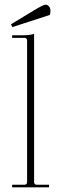

<svg xmlns="http://www.w3.org/2000/svg" viewBox="-20 -802 262 822"><path d="M33 -686 27 -698 126 -758Q166 -782 175 -782Q183 -782 189.5 -775Q196 -768 196 -755Q196 -745 193 -738ZM32 0V-11H84Q96 -11 96 -23V-628Q96 -640 84 -640H32V-651H77Q108 -651 126 -657V-23Q126 -11 138 -11H190V0Z"/></svg>

Font: Arapey Thin-Display
Style: Regular
Weight: 100
Designer: Eduardo Rodriguez Tunni
Foundry: Eduardo Rodriguez Tunni
Version: Version 4.000